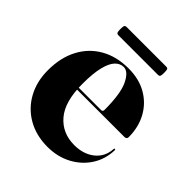

<svg xmlns="http://www.w3.org/2000/svg" viewBox="-166 -674 789 789"><g transform="rotate(45 229.0 -279.0)"><path d="M443 -254Q443 -249 439.8 -245.8Q436.5 -242.5 429.5 -242.5H118.5V-253H284.5Q293.5 -253 293.5 -263.5Q293.5 -358 272.5 -401Q251.5 -444 225 -444Q204 -444 188 -427.2Q172 -410.5 162.8 -373.2Q153.5 -336 153.5 -275Q153.5 -172 195.8 -122.5Q238 -73 307.5 -73Q361 -73 396 -101Q431 -129 433.5 -176.5Q434 -179 435 -179.8Q436 -180.5 436.5 -180.5Q438 -180.5 439.2 -179.5Q440.5 -178.5 440.5 -175.5Q439 -122.5 411.8 -80.5Q384.5 -38.5 338.5 -14.2Q292.5 10 235 10Q170 10 120 -18.2Q70 -46.5 41.8 -97.2Q13.5 -148 13.5 -214.5Q13.5 -287.5 41.8 -341.2Q70 -395 121.8 -424.5Q173.5 -454 243 -454Q304.5 -454 349.2 -428Q394 -402 418.5 -356.8Q443 -311.5 443 -254ZM104.5 -544Q104.5 -559 107 -563.8Q109.5 -568.5 117.5 -568.5H346Q354.5 -568.5 356.8 -564.2Q359 -560 359 -544.5Q359 -530 356.8 -525.2Q354.5 -520.5 346 -520.5H117.5Q109.5 -520.5 107 -525.2Q104.5 -530 104.5 -544Z"/></g></svg>

Font: Fraunces 120pt
Style: Bold
Weight: 700
Version: Version 1.000;[b76b70a41]